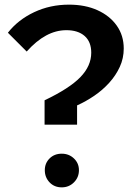

<svg xmlns="http://www.w3.org/2000/svg" viewBox="-20 -787 591 827"><path d="M172 -355Q279 -406 326 -454.5Q373 -503 373 -560Q373 -607 344.5 -632Q316 -657 266 -657Q221 -657 178.5 -634Q136 -611 95 -565L14 -646Q58 -702 127 -734.5Q196 -767 277 -767Q347 -767 400 -743Q453 -719 483 -676.5Q513 -634 513 -578Q513 -536 496 -499Q479 -462 450.5 -430.5Q422 -399 386 -374.5Q350 -350 312 -333V-250H172ZM246 20Q214 20 193.5 -1.5Q173 -23 173 -54Q173 -84 193.5 -104.5Q214 -125 246 -125Q277 -125 298.5 -104.5Q320 -84 320 -54Q320 -23 298.5 -1.5Q277 20 246 20Z"/></svg>

Font: Moderustic SemiBold
Style: Regular
Weight: 600
Designer: Tural Alisoy
Foundry: TAFT Foundry
Version: Version 2.120